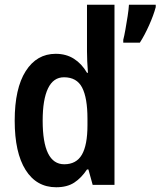

<svg xmlns="http://www.w3.org/2000/svg" viewBox="-20 -780 677 810"><path d="M217 10Q134 10 88 -63Q42 -136 42 -271Q42 -407 88.5 -480Q135 -553 215 -553Q259 -553 292 -532Q325 -511 347 -473H351Q349 -498 348 -521.5Q347 -545 347 -563V-760H463V0H371L353 -65H347Q323 -29 293 -9.5Q263 10 217 10ZM251 -87Q302 -87 325.5 -127.5Q349 -168 349 -252V-279Q349 -367 326.5 -410.5Q304 -454 250 -454Q205 -454 182.5 -407Q160 -360 160 -271Q160 -87 251 -87ZM637 -750Q628 -716 609 -673.5Q590 -631 570 -600H500V-612Q504 -627 509 -655Q514 -683 518.5 -712Q523 -741 524 -760H637Z"/></svg>

Font: Noto Sans Georgian Condensed SemiBold
Style: Regular
Weight: 600
Width: 3
Designer: Monotype Design Team, Akaki Razmadze
Foundry: Google LLC
Version: Version 2.005; ttfautohint (v1.8.4.7-5d5b)